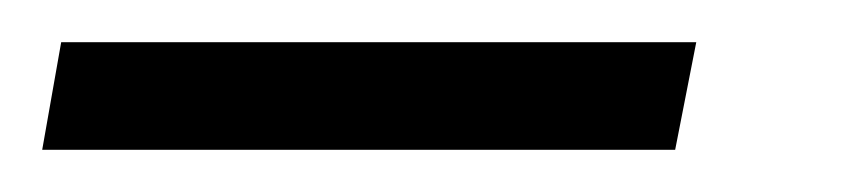

<svg xmlns="http://www.w3.org/2000/svg" viewBox="-87 46 408 91"><path d="M-67 117 -58 66H243L233 117Z"/></svg>

Font: Archivo ExtraCondensed ExtraLight
Style: Italic
Weight: 250
Width: 2
Italic angle: -10°
Designer: Hector Gatti
Foundry: Omnibus-Type
Version: Version 2.001